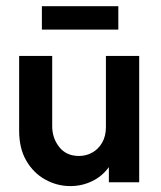

<svg xmlns="http://www.w3.org/2000/svg" viewBox="-20 -601 530 633"><path d="M211.8 12.5Q168.1 12.5 129.2 -9Q90.3 -30.6 66.7 -71.2Q43.1 -111.8 43.1 -170.1V-416.7H152.1V-184.7Q152.1 -145.8 175.3 -116.3Q198.6 -86.8 240.3 -86.8Q263.9 -86.8 284 -97.9Q304.2 -109 316.7 -130.6Q329.2 -152.1 329.2 -182.6V-416.7H438.9V0H338.9V-50Q316.7 -19.4 283.3 -3.5Q250 12.5 211.8 12.5ZM118.1 -503.5V-580.6H370.1V-503.5Z"/></svg>

Font: Afacad Flux SemiBold
Style: Regular
Weight: 600
Designer: Kristian Moeller
Foundry: Dicotype
Version: Version 1.100